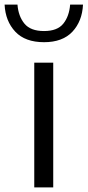

<svg xmlns="http://www.w3.org/2000/svg" viewBox="-61 -815 381 835"><path d="M88 0V-542.5H170.5V0ZM130.5 -631.5Q48.5 -631.5 5.5 -677.2Q-37.5 -723 -41 -795H15Q19 -744 45.5 -712Q72 -680 130.5 -680Q188.5 -680 214.2 -712Q240 -744 244 -795H300Q296.5 -722.5 253.8 -677Q211 -631.5 130.5 -631.5Z"/></svg>

Font: Encode Sans Expanded
Style: Regular
Weight: 400
Width: 7
Designer: Multiple Designers
Foundry: Impallari Type
Version: Version 3.000; ttfautohint (v1.8.3) -l 8 -r 50 -G 200 -x 14 